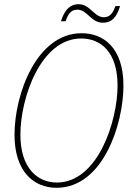

<svg xmlns="http://www.w3.org/2000/svg" viewBox="-20 -882 619 913"><path d="M468 -774C515 -774 536 -804 551 -853H529C519 -826 506 -800 474 -800C427 -800 409 -862 354 -862C310 -862 285 -830 270 -781H292C303 -812 315 -836 348 -836C395 -836 413 -774 468 -774ZM249 11C470 11 567 -292 567 -475C567 -655 472 -724 368 -724C155 -724 49 -436 49 -241C49 -69 138 11 249 11ZM250 -14C159 -14 77 -82 77 -241C77 -419 175 -699 366 -699C459 -699 539 -635 539 -475C539 -305 445 -14 250 -14Z"/></svg>

Font: Noto Serif Condensed Thin
Style: Italic
Weight: 100
Width: 3
Italic angle: -12°
Designer: Monotype Design Team
Foundry: Monotype Imaging Inc.
Version: Version 2.013